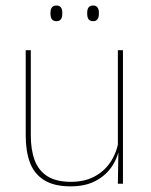

<svg xmlns="http://www.w3.org/2000/svg" viewBox="-20 -668 548 698"><path d="M92 -485.5V-175.5Q92 -123 106.2 -85.2Q120.5 -47.5 152.5 -27.2Q184.5 -7 238 -7Q288 -7 324.5 -26.8Q361 -46.5 383.2 -81.2Q405.5 -116 412 -160.5L421 -141.5H415.5Q411 -101 389.2 -66.5Q367.5 -32 329.2 -11.2Q291 9.5 237 9.5Q177 9.5 141 -12.8Q105 -35 89.2 -76.2Q73.5 -117.5 73.5 -174.5V-485.5ZM427 -485.5V0H408.5L410.5 -127H408.5V-485.5ZM185 -591Q174 -591 168.8 -597.8Q163.5 -604.5 163.5 -618.5V-621.5Q163.5 -634.5 168.8 -641.2Q174 -648 185 -648Q196 -648 201.2 -641.2Q206.5 -634.5 206.5 -621.5V-618.5Q206.5 -604.5 201.2 -597.8Q196 -591 185 -591ZM318.5 -591Q307.5 -591 302.2 -597.8Q297 -604.5 297 -618.5V-621.5Q297 -634.5 302.2 -641.2Q307.5 -648 318.5 -648Q329 -648 334.2 -641.2Q339.5 -634.5 339.5 -621.5V-618.5Q339.5 -604.5 334.2 -597.8Q329 -591 318.5 -591Z"/></svg>

Font: Anek Telugu Medium Thin
Style: Regular
Weight: 250
Version: Version 1.003